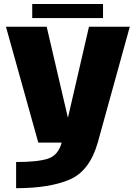

<svg xmlns="http://www.w3.org/2000/svg" viewBox="-20 -730 704 983"><path d="M176 0H480.5L644.5 -593H435.5L328.5 -130H327L219 -593H10.5ZM62.5 233.5Q233.5 233.5 336.2 189.5Q439 145.5 480.5 0L296 -0.5Q278.5 64.5 226.5 82Q174.5 99.5 62.5 99.5ZM145 -637.5H507.5V-709.5H145Z"/></svg>

Font: Anybody Thin ExtraBold
Style: Regular
Weight: 800
Version: Version 1.113;gftools[0.9.25]